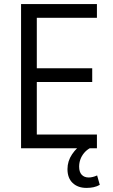

<svg xmlns="http://www.w3.org/2000/svg" viewBox="-20 -725 553 939"><path d="M83 0V-705H454V-638H160V-391H431V-324H160V-67H454V0ZM403 194Q361 194 335.5 170Q310 146 310 102Q310 63 332.5 29.5Q355 -4 393 -29L419 0Q403 9 391 23.5Q379 38 373 55Q367 72 367 90Q367 116 379.5 129.5Q392 143 414 143Q423 143 433.5 140.5Q444 138 455 133L468 179Q454 187 438 190.5Q422 194 403 194Z"/></svg>

Font: Nunito Sans 10pt Condensed
Style: Regular
Weight: 400
Width: 3
Designer: Vernon Adams
Foundry: Vernon Adams
Version: Version 3.101;gftools[0.9.27]